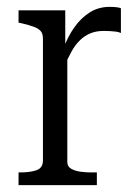

<svg xmlns="http://www.w3.org/2000/svg" viewBox="-20 -539 397 559"><path d="M332 -515V-443Q325 -446 317 -447Q309 -448 300 -448.5Q291 -449 282 -449Q261 -449 244.5 -442.5Q228 -436 214 -423Q200 -410 188.5 -389.5Q177 -369 165 -340L164 -396Q177 -432 196.5 -459.5Q216 -487 241.5 -503Q267 -519 299 -519Q310 -519 319 -518Q328 -517 332 -515ZM34 0V-37H39Q68 -37 86.5 -43.5Q105 -50 105 -72V-426Q105 -441 98.5 -448.5Q92 -456 78.5 -461Q65 -466 44 -471L34 -473V-509H170V-385L176 -389V-67Q176 -54 187.5 -47.5Q199 -41 215 -39Q231 -37 244 -37H262V0Z"/></svg>

Font: Roboto Serif 28pt Condensed Light
Style: Regular
Weight: 300
Width: 3
Designer: Greg Gazdowicz
Foundry: Commercial Type
Version: Version 1.008